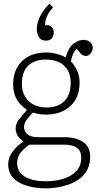

<svg xmlns="http://www.w3.org/2000/svg" viewBox="-20 -804 540 1054"><path d="M233 230Q194 230 157 223Q120 216 90 200.5Q60 185 42.5 160Q25 135 25 99Q25 74 35 52.5Q45 31 63.5 11Q82 -9 107 -26V-28Q86 -44 76 -60.5Q66 -77 66 -100Q66 -125 84.5 -149Q103 -173 127 -199V-202Q87 -229 69.5 -263Q52 -297 52 -341Q52 -393 73.5 -432.5Q95 -472 136 -494Q177 -516 235 -516Q256 -516 275.5 -512Q295 -508 311.5 -502Q328 -496 340 -489Q357 -545 384.5 -565Q412 -585 437 -585Q455 -585 466.5 -578.5Q478 -572 483.5 -562.5Q489 -553 489 -543Q489 -525 477.5 -511Q466 -497 452 -497Q442 -497 433.5 -501.5Q425 -506 414 -521L402 -537Q389 -525 381 -507Q373 -489 369 -467Q391 -445 404 -414.5Q417 -384 417 -352Q417 -295 393.5 -255.5Q370 -216 328.5 -195.5Q287 -175 233 -175Q207 -175 192.5 -178Q178 -181 160 -186Q147 -172 129.5 -151Q112 -130 112 -106Q112 -92 119.5 -79.5Q127 -67 144 -59Q161 -51 187 -51H333Q396 -51 435.5 -25Q475 1 475 57Q475 98 459 128Q443 158 416.5 177.5Q390 197 358 208.5Q326 220 293.5 225Q261 230 233 230ZM234 191Q286 191 329.5 177Q373 163 399.5 134.5Q426 106 426 62Q426 25 402.5 7.5Q379 -10 331 -10H142Q117 6 95.5 31Q74 56 74 89Q74 139 115 165Q156 191 234 191ZM235 -214Q298 -214 333 -248.5Q368 -283 368 -349Q368 -409 332.5 -443Q297 -477 230 -477Q169 -477 134.5 -443Q100 -409 100 -345Q100 -285 137 -249.5Q174 -214 235 -214ZM232 -581Q204 -581 193 -601Q182 -621 182 -644Q182 -668 191 -693Q200 -718 216 -741.5Q232 -765 252 -784L271 -763Q255 -746 245.5 -729.5Q236 -713 231.5 -697.5Q227 -682 227 -666H237Q254 -666 264.5 -655Q275 -644 275 -625Q275 -614 270.5 -603.5Q266 -593 256.5 -587Q247 -581 232 -581Z"/></svg>

Font: Literata ExtraLight
Style: Regular
Weight: 250
Designer: Latin by Veronika Burian and Jose Scaglione. Greek by Irene Vlachou. Cyrillic by Vera Evstafieva.
Foundry: TypeTogether
Version: Version 3.103;gftools[0.9.29]